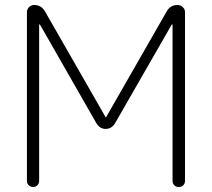

<svg xmlns="http://www.w3.org/2000/svg" viewBox="-20 -750 850 770"><path d="M88 -24V-701Q88 -713 96.5 -721.5Q105 -730 117 -730Q145 -730 160 -705L403 -281Q403 -280 404 -280Q406 -280 406 -281L649 -705Q663 -730 692 -730Q704 -730 713 -721.5Q722 -713 722 -701V-25Q722 -14 715 -7Q708 0 697 0Q686 0 679 -7Q672 -14 672 -25V-651Q672 -652 671 -652H669L441 -255Q427 -233 404 -233Q381 -233 367 -255L140 -652H138Q137 -652 137 -651V-24Q137 -14 130 -7Q123 0 113 0Q103 0 95.5 -7Q88 -14 88 -24Z"/></svg>

Font: Rounded Mplus 1c Light
Style: Regular
Weight: 300
Version: Version 1.059.20150529